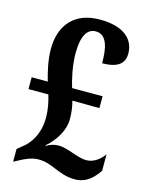

<svg xmlns="http://www.w3.org/2000/svg" viewBox="-112 -795 679 876"><g transform="rotate(15 228.0 -357.0)"><path d="M327 10C386 10 418 -31 438 -60V-138C418 -108 386 -88 356 -88C331 -88 308 -97 287 -104C265 -111 240 -120 217 -120C198 -120 176 -114 161 -103L159 -106C204 -145 235 -198 235 -249C235 -279 232 -304 224 -334L352 -333V-389H208C197 -424 182 -489 182 -546C182 -626 204 -667 246 -667C301 -667 311 -601 311 -534C387 -534 415 -562 415 -607C415 -672 367 -724 250 -724C133 -724 68 -652 68 -536C68 -484 82 -427 93 -389H17V-333H111C121 -298 128 -266 128 -227C128 -147 89 -96 58 -74L35 -55V5L54 -5C81 -20 113 -35 144 -35C177 -35 198 -27 229 -14C255 -4 283 10 327 10Z"/></g></svg>

Font: Noto Serif Bengali ExtraCondensed
Style: Regular
Weight: 400
Width: 2
Designer: Juan Bruce, Universal Thirst, Indian Type Foundry and the Monotype Design Team.
Foundry: Monotype Imaging Inc.
Version: Version 2.003